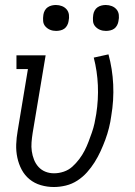

<svg xmlns="http://www.w3.org/2000/svg" viewBox="-20 -742 540 770"><path d="M196 8Q169 8 143.5 0.5Q118 -7 98.5 -23Q79 -39 67 -61.5Q55 -84 49.5 -110Q44 -136 45 -163Q46 -190 51 -218L92 -465H46V-520H163L111 -209Q108 -190 106.5 -171.5Q105 -153 107.5 -135.5Q110 -118 116.5 -101.5Q123 -85 134.5 -72.5Q146 -60 162 -53.5Q178 -47 197 -47Q216 -47 235.5 -53.5Q255 -60 270 -73.5Q285 -87 297.5 -103.5Q310 -120 319 -137.5Q328 -155 335 -173.5Q342 -192 348.5 -210.5Q355 -229 359 -247.5Q363 -266 366 -285Q375 -343 372.5 -400Q370 -457 356 -511L415 -524Q431 -466 434 -403Q437 -340 426 -276Q423 -253 417 -229Q411 -205 402.5 -182Q394 -159 383.5 -136Q373 -113 359.5 -91.5Q346 -70 329 -51Q312 -32 290.5 -18Q269 -4 244.5 2Q220 8 196 8ZM405 -618Q392 -618 381 -622.5Q370 -627 362 -636Q354 -645 353 -657.5Q352 -670 354 -683Q355 -691 359.5 -699.5Q364 -708 371.5 -713Q379 -718 387.5 -720Q396 -722 404 -722Q417 -722 428.5 -717.5Q440 -713 447.5 -704Q455 -695 456.5 -682.5Q458 -670 455 -657Q454 -649 449.5 -640.5Q445 -632 438 -627Q431 -622 422 -620Q413 -618 405 -618ZM205 -618Q192 -618 181 -622.5Q170 -627 162 -636Q154 -645 153 -657.5Q152 -670 154 -683Q155 -691 159.5 -699.5Q164 -708 171.5 -713Q179 -718 187.5 -720Q196 -722 204 -722Q217 -722 228.5 -717.5Q240 -713 247.5 -704Q255 -695 256.5 -682.5Q258 -670 255 -657Q254 -649 249.5 -640.5Q245 -632 238 -627Q231 -622 222 -620Q213 -618 205 -618Z"/></svg>

Font: Iosevka Curly Slab Light
Style: Italic
Weight: 300
Italic angle: -9°
Monospace: yes
Designer: Belleve Invis
Foundry: Belleve Invis
Version: Version 22.1.2; ttfautohint (v1.8.4)